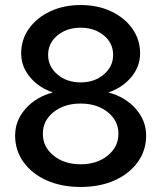

<svg xmlns="http://www.w3.org/2000/svg" viewBox="-20 -731 640 762"><path d="M300 11Q224 11 165.5 -15Q107 -41 73.5 -87.5Q40 -134 40 -193Q40 -253 82 -300Q124 -347 190 -364Q134 -383 99 -425Q64 -467 64 -519Q64 -574 95 -617.5Q126 -661 179.5 -686Q233 -711 300 -711Q368 -711 421 -686Q474 -661 505 -617.5Q536 -574 536 -519Q536 -467 501 -425Q466 -383 410 -364Q476 -347 518 -300Q560 -253 560 -193Q560 -134 526.5 -87.5Q493 -41 434.5 -15Q376 11 300 11ZM300 -404Q355 -404 392 -435.5Q429 -467 429 -513Q429 -560 392 -590.5Q355 -621 300 -621Q245 -621 208 -590.5Q171 -560 171 -513Q171 -467 208 -435.5Q245 -404 300 -404ZM300 -79Q365 -79 407.5 -113.5Q450 -148 450 -200Q450 -252 407.5 -286Q365 -320 300 -320Q235 -320 192.5 -286Q150 -252 150 -200Q150 -148 192.5 -113.5Q235 -79 300 -79Z"/></svg>

Font: Red Hat Mono Medium
Style: Regular
Weight: 500
Monospace: yes
Designer: Pentagram, MCKL
Foundry: Pentagram, MCKL
Version: Version 1.023; ttfautohint (v1.8.3)